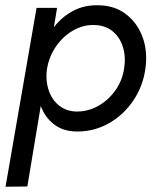

<svg xmlns="http://www.w3.org/2000/svg" viewBox="-20 -490 593 730"><path d="M1 220 119 -460H197L84 219ZM533 -230Q524 -163 487 -108Q450 -53 394.5 -21.5Q339 10 274 10Q228 10 196 -10Q164 -30 145.5 -64Q127 -98 121.5 -141Q116 -184 122 -230Q128 -279 147 -322.5Q166 -366 195 -399Q224 -432 262.5 -451Q301 -470 347 -470Q412 -471 456.5 -438Q501 -405 521.5 -350.5Q542 -296 533 -230ZM452 -230Q459 -275 447 -312.5Q435 -350 406.5 -372.5Q378 -395 333 -395Q303 -395 274.5 -382.5Q246 -370 222 -347.5Q198 -325 181.5 -295Q165 -265 159 -230Q154 -198 159.5 -168.5Q165 -139 179.5 -116.5Q194 -94 216.5 -80.5Q239 -67 268 -66Q313 -65 352 -86.5Q391 -108 418 -145.5Q445 -183 452 -230Z"/></svg>

Font: Jost
Style: Italic
Weight: 400
Italic angle: -5°
Version: Version 3.710